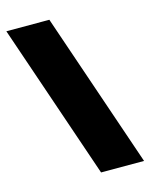

<svg xmlns="http://www.w3.org/2000/svg" viewBox="-116 -775 720 919"><g transform="rotate(-15 244.0 -315.0)"><path d="M219 -700 482 70H269L6 -700Z"/></g></svg>

Font: Work Sans Black
Style: Regular
Weight: 900
Designer: Wei Huang
Foundry: Wei Huang
Version: Version 1.500